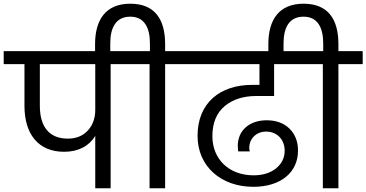

<svg xmlns="http://www.w3.org/2000/svg" viewBox="-47 -1016 1977 1036"><path d="M-27 -740V-670H85V-445C85 -293 159 -197 299 -197C376 -197 434 -228 467 -283V0H550V-670H681V-740ZM467 -670V-423C467 -379 454 -342 428 -313C401 -283 365 -268 319 -268C218 -268 168 -333 168 -445V-670Z M466 -778V-720H548V-782C548 -865 577 -926 656 -926C733 -926 762 -865 762 -782V-740H628V-670H760V0H844V-670H975V-740H844V-778C844 -911 789 -996 656 -996C524 -996 466 -910 466 -778Z M922 -670H1353V-558H1313C1143 -558 1019 -463 1019 -283C1019 -117 1147 -8 1320 -8C1468 -8 1561 -86 1561 -203C1561 -252 1546 -291 1515 -322C1484 -352 1443 -367 1392 -367C1301 -367 1236 -314 1236 -229C1236 -221 1237 -211 1238 -199H1301C1299 -204 1298 -211 1298 -218C1298 -270 1338 -306 1389 -306C1448 -306 1489 -263 1489 -203C1489 -164 1473 -132 1442 -107C1410 -82 1370 -70 1321 -70C1188 -70 1099 -158 1099 -281C1099 -352 1121 -406 1165 -443C1209 -480 1266 -498 1337 -498H1432V-670H1617V-740H922Z M1401 -778V-720H1483V-782C1483 -865 1512 -926 1591 -926C1668 -926 1697 -865 1697 -782V-740H1563V-670H1695V0H1779V-670H1910V-740H1779V-778C1779 -911 1724 -996 1591 -996C1459 -996 1401 -910 1401 -778Z"/></svg>

Font: Poppins
Style: Regular
Weight: 400
Designer: Ninad Kale (Devanagari), Jonny Pinhorn (Latin)
Foundry: Indian Type Foundry
Version: 4.004